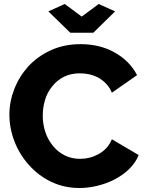

<svg xmlns="http://www.w3.org/2000/svg" viewBox="-20 -935 728 961"><path d="M332 -771H447L556 -878L474 -915L389 -852L304 -915L222 -878ZM125 -109Q173 -55 237.5 -24.5Q302 6 377 6Q421 6 467 -5Q513 -16 554 -37Q596 -59 627.5 -90Q659 -121 674 -159L540 -238Q519 -188 472 -163Q430 -140 381 -140Q339 -140 304.5 -157Q270 -174 245 -205Q220 -235 207 -274Q194 -313 194 -355Q194 -396 205 -433.5Q216 -471 239 -500Q292 -568 379 -568Q430 -568 469 -548Q519 -521 540 -471L666 -559Q629 -630 554.5 -672Q480 -714 383 -714Q302 -714 235.5 -684Q169 -654 121 -602Q76 -552 51.5 -489Q27 -426 27 -361Q27 -293 52.5 -227Q78 -161 125 -109Z"/></svg>

Font: RT Raleway ExtraBold
Style: Regular
Weight: 400
Designer: Matt McInerney, Pablo Impallari, Rodrigo Fuenzalida — Edited by Milan Moffatt in April 2016
Foundry: Matt McInerney, Pablo Impallari, Rodrigo Fuenzalida — Edited by Milan Moffatt in April 2016
Version: Version 3.001